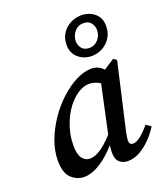

<svg xmlns="http://www.w3.org/2000/svg" viewBox="-132 -791 769 892"><g transform="rotate(-20 252.5 -344.5)"><path d="M132 11Q97 11 69 -14.5Q41 -40 41 -102Q41 -150 59.5 -199.5Q78 -249 108.5 -294Q139 -339 177.5 -374.5Q216 -410 256.5 -430.5Q297 -451 334 -451Q363 -451 384 -432Q405 -413 423 -385L380 -353Q363 -367 342 -377.5Q321 -388 299 -388Q255 -388 210 -342Q177 -309 155 -254.5Q133 -200 133 -143Q133 -100 147.5 -80Q162 -60 186 -60Q213 -60 246.5 -84Q280 -108 329 -166L337 -143Q306 -99 271 -64Q236 -29 200 -9Q164 11 132 11ZM347 11Q323 11 306.5 -3.5Q290 -18 290 -50Q290 -69 292.5 -86Q295 -103 300 -125L360 -404L444 -459L460 -448L386 -125Q379 -93 379 -77Q379 -57 398 -57Q414 -57 436 -74.5Q458 -92 481 -120L505 -103Q488 -75 463 -49Q438 -23 408.5 -6Q379 11 347 11ZM358 -505Q318 -505 290.5 -529Q263 -553 263 -593Q263 -627 279.5 -651Q296 -675 321 -687.5Q346 -700 373 -700Q411 -700 438.5 -677.5Q466 -655 466 -615Q466 -580 450 -555.5Q434 -531 409 -518Q384 -505 358 -505ZM359 -544Q385 -544 402.5 -564Q420 -584 420 -611Q420 -630 408 -646Q396 -662 371 -662Q343 -662 326 -641Q309 -620 309 -595Q309 -576 321 -560Q333 -544 359 -544Z"/></g></svg>

Font: Lisu Bosa SemiBold
Style: Italic
Weight: 600
Italic angle: -19°
Designer: David Morse, Annie Olsen, Victor Gaultney, Frank Grießhammer (Latin)
Foundry: SIL International
Version: Version 2.000